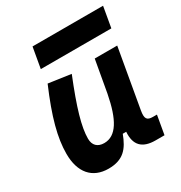

<svg xmlns="http://www.w3.org/2000/svg" viewBox="-174 -856 933 990"><g transform="rotate(-30 293.0 -361.0)"><path d="M187 10.3C275.4 10.3 311.5 -34.7 339.4 -109.4H359.9C354 -32.7 390.1 4.9 468.8 4.9H522L541.5 -106.9H518.1C481.9 -106.9 472.7 -120.6 480.5 -166.5L542 -517.6H408.2L374 -325.2V-325.7C347.7 -189.5 305.7 -115.2 233.4 -115.2C193.8 -115.2 171.4 -137.7 171.4 -176.8C171.4 -246.1 200.2 -345.2 266.1 -508.3L133.3 -527.3C64.9 -367.7 36.1 -259.3 36.1 -164.6C36.1 -53.7 90.8 10.3 187 10.3ZM140.1 -609.4H560.1L581.5 -731.9H161.6Z"/></g></svg>

Font: Cascadia Mono PL
Style: Bold Italic
Weight: 700
Italic angle: -10°
Monospace: yes
Designer: Aaron Bell
Foundry: Saja Typeworks
Version: Version 2404.023